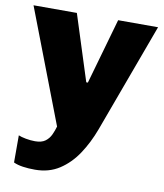

<svg xmlns="http://www.w3.org/2000/svg" viewBox="-80 -576 706 829"><g transform="rotate(10 273.5 -162.0)"><path d="M129 187Q100 187 76 183.5Q52 180 35 172V53Q46 58 67 62Q88 66 108 66Q137 66 153 54Q169 42 177.5 23.5Q186 5 191 -13L0 -511H190L282 -223H289L371 -511H546L370 -33Q347 29 314 78.5Q281 128 235.5 157.5Q190 187 129 187Z"/></g></svg>

Font: Chivo Medium ExtraBold
Style: Regular
Weight: 800
Version: Version 2.002